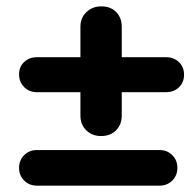

<svg xmlns="http://www.w3.org/2000/svg" viewBox="-20 -583 618 604"><path d="M96 -293Q72 -293 56 -309Q40 -325 40 -349Q40 -373 56 -388Q72 -403 96 -403H503Q527 -403 543 -387.5Q559 -372 559 -348Q559 -324 543 -308.5Q527 -293 503 -293ZM298 -155Q270 -155 251.5 -173Q233 -191 233 -219V-499Q233 -527 252 -545Q271 -563 299 -563Q328 -563 345.5 -545Q363 -527 363 -499V-219Q363 -191 345 -173Q327 -155 298 -155ZM96 1Q72 1 56 -15Q40 -31 40 -55Q40 -79 56 -95Q72 -111 96 -111H482Q506 -111 522 -95Q538 -79 538 -55Q538 -31 522 -15Q506 1 482 1Z"/></svg>

Font: Quicksand Light
Style: Bold
Weight: 700
Version: Version 3.004